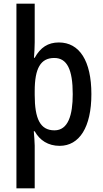

<svg xmlns="http://www.w3.org/2000/svg" viewBox="-20 -780 557 1040"><path d="M475 -270C475 -451 410 -550 299 -550C240 -550 199 -523 168 -467H164C166 -493 168 -525 168 -551V-760H69V240H168V9C168 -11 165 -42 163 -69H168C195 -20 241 10 303 10C410 10 475 -91 475 -270ZM374 -270C374 -156 349 -74 275 -74C198 -74 168 -136 168 -266V-287C168 -410 200 -466 274 -466C343 -466 374 -404 374 -270Z"/></svg>

Font: Noto Sans Kannada Condensed Medium
Style: Regular
Weight: 500
Width: 3
Designer: Jelle Bosma - Monotype Design Team
Foundry: Monotype Imaging Inc.
Version: Version 2.005